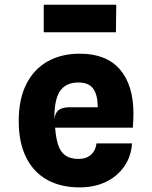

<svg xmlns="http://www.w3.org/2000/svg" viewBox="-20 -783 640 810"><path d="M316.5 7.5Q234.5 7.5 177 -25.5Q119.5 -58.5 89.2 -121Q59 -183.5 59 -272Q59 -364.5 91 -428Q123 -491.5 181 -524Q239 -556.5 316.5 -556.5Q428.5 -556.5 485.8 -490.2Q543 -424 543 -303Q543 -289.5 542.2 -275Q541.5 -260.5 540.5 -244.5H212.5Q216 -198.5 226.2 -169.2Q236.5 -140 257.2 -126.2Q278 -112.5 312.5 -112.5Q343.5 -112.5 363.5 -130Q383.5 -147.5 387 -178H537Q533 -122 503.8 -80.2Q474.5 -38.5 426.5 -15.5Q378.5 7.5 316.5 7.5ZM209.5 -280.5Q213.5 -310 229.8 -320.2Q246 -330.5 271.5 -330.5H392.5Q392 -383 373.2 -409Q354.5 -435 311 -435Q258 -435 233.2 -398.8Q208.5 -362.5 209.5 -280.5ZM164.5 -647V-763H470.5L469 -647Z"/></svg>

Font: Spline Sans Mono
Style: Regular
Weight: 400
Monospace: yes
Designer: Eben Sorkin, Mirko Velimirovic
Foundry: Sorkin Type
Version: Version 1.004